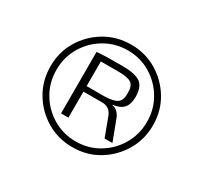

<svg xmlns="http://www.w3.org/2000/svg" viewBox="-101 -840 765 722"><g transform="rotate(30 281.5 -479.5)"><path d="M282 -702Q344 -702 394 -672Q444 -642 474 -592Q504 -542 504 -480Q504 -418 474 -367.5Q444 -317 394 -287Q344 -257 282 -257Q220 -257 169.5 -287Q119 -317 89 -367.5Q59 -418 59 -480Q59 -542 89 -592Q119 -642 169.5 -672Q220 -702 282 -702ZM214 -613V-346H182V-613ZM282 -677Q228 -677 183 -650.5Q138 -624 111.5 -579Q85 -534 85 -480Q85 -425 111.5 -380Q138 -335 183 -308.5Q228 -282 282 -282Q336 -282 380.5 -308.5Q425 -335 451.5 -380Q478 -425 478 -480Q478 -534 451.5 -579Q425 -624 380.5 -650.5Q336 -677 282 -677ZM292 -616Q347 -616 370.5 -600Q394 -584 394 -539Q394 -508 380 -491.5Q366 -475 334 -471V-469Q346 -468 356.5 -458Q367 -448 373 -431L405 -346H371L340 -429Q333 -445 322 -452Q311 -459 294 -459Q250 -459 224 -459Q198 -459 187 -460L188 -483H291Q330 -484 346 -495Q362 -506 361 -536Q362 -569 346 -579.5Q330 -590 291 -590Q254 -590 226.5 -590Q199 -590 189 -589L182 -613Q208 -615 230.5 -615.5Q253 -616 292 -616Z"/></g></svg>

Font: Exo 2 Light
Style: Regular
Weight: 300
Designer: Natanael Gama
Foundry: Natanael Gama
Version: Version 2.010